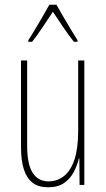

<svg xmlns="http://www.w3.org/2000/svg" viewBox="-20 -783 448 813"><path d="M337 -527V0H317L316 -112H314Q307 -83 292.5 -55Q278 -27 252 -8.5Q226 10 183 10Q144 10 119 -8.5Q94 -27 81.5 -64.5Q69 -102 69 -159V-527H95V-167Q95 -87 118.5 -51Q142 -15 185 -15Q223 -15 251.5 -38Q280 -61 295.5 -108Q311 -155 311 -228V-527ZM219 -763Q232 -740 250.5 -708Q269 -676 285.5 -649.5Q302 -623 308 -613V-606H293Q272 -632 248 -667.5Q224 -703 204 -733Q185 -705 160.5 -668Q136 -631 116 -606H100V-613Q111 -629 127 -656Q143 -683 160 -712Q177 -741 189 -763Z"/></svg>

Font: Noto Sans Khmer ExtraCondensed Thin
Style: Regular
Weight: 250
Width: 2
Designer: Danh Hong and the Monotype Design Team
Foundry: Monotype Imaging Inc.
Version: Version 2.004